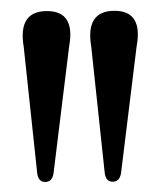

<svg xmlns="http://www.w3.org/2000/svg" viewBox="-20 -804 304 364"><path d="M193.5 -459.5Q180.5 -459.5 178.5 -476.5L153 -715.5Q141.5 -783.5 197 -783.5Q251.5 -783.5 239 -716L209.5 -476Q207 -459.5 193.5 -459.5ZM65.5 -459Q52.5 -459 50.5 -476L25 -715Q13.5 -783 69 -783Q123.5 -783 111 -715.5L81.5 -475.5Q79 -459 65.5 -459Z"/></svg>

Font: Fraunces 144pt S050
Style: Regular
Weight: 400
Version: Version 1.000; ttfautohint (v1.8.3)